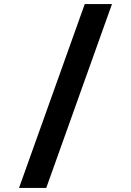

<svg xmlns="http://www.w3.org/2000/svg" viewBox="-20 -780 640 938"><path d="M73 138 394 -760H527L206 138Z"/></svg>

Font: iA Writer Quattro V
Style: Regular
Weight: 400
Designer: Mike Abbink, Paul van der Laan, Pieter van Rosmalen, Oliver Reichenstein
Foundry: Information Architects Inc.
Version: Version 2.000